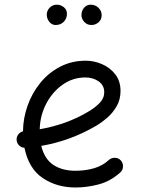

<svg xmlns="http://www.w3.org/2000/svg" viewBox="-20 -791 622 840"><path d="M506.3 -36.6Q463.4 2 412.1 15.6Q360.8 29.3 310.1 29.3Q228.5 29.3 167 -12Q105.5 -53.2 86.9 -144.5Q73.2 -145 63.5 -154.8Q53.7 -164.6 52.7 -178.2Q51.8 -191.9 59.8 -202.6Q67.9 -213.4 80.6 -216.3Q81.1 -273.4 100.6 -328.6Q120.1 -383.8 156.2 -428.2Q192.4 -472.7 242.9 -499Q293.5 -525.4 355.5 -525.4Q391.1 -525.4 426 -510.5Q460.9 -495.6 484.1 -466.1Q507.3 -436.5 507.3 -393.1Q507.3 -354.5 489.5 -324.7Q471.7 -294.9 447.8 -274.7Q423.8 -254.4 405.8 -243.7Q290 -174.8 160.6 -152.8Q174.3 -95.7 213.1 -69.8Q252 -43.9 310.1 -43.9Q353.5 -43.9 391.4 -54.9Q429.2 -65.9 456.5 -91.3Q467.8 -101.1 483.2 -100.6Q498.5 -100.1 508.8 -88.9Q518.6 -77.6 518.1 -62.3Q517.6 -46.9 506.3 -36.6ZM353.5 -452.1Q298.8 -452.1 254.2 -420.7Q209.5 -389.2 182.4 -337.6Q155.3 -286.1 153.8 -225.6Q210.9 -235.4 264.6 -254.6Q318.4 -273.9 365.7 -302.2Q396 -319.8 416 -340.6Q436 -361.3 436 -387.7Q436 -417.5 411.9 -434.8Q387.7 -452.1 353.5 -452.1ZM424.8 -724.6Q424.8 -705.1 411.1 -693.4Q397.5 -681.6 380.4 -681.6Q360.8 -681.6 348.6 -695.3Q336.4 -709 336.4 -724.1Q336.4 -744.1 347.9 -757.3Q359.4 -770.5 376.5 -770.5Q397 -770.5 410.9 -756.8Q424.8 -743.2 424.8 -724.6ZM272.9 -731Q272.9 -710 259 -695.8Q245.1 -681.6 223.6 -681.6Q206.5 -681.6 195.6 -695.8Q184.6 -710 184.6 -726.1Q184.6 -744.6 197.5 -757.6Q210.4 -770.5 228.5 -770.5Q245.6 -770.5 259.3 -759.5Q272.9 -748.5 272.9 -731Z"/></svg>

Font: Mikhak-FD Regular
Style: FD-Regular
Weight: 400
Designer: Amin Abedi
Version: Version 3.2